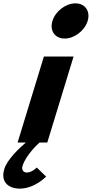

<svg xmlns="http://www.w3.org/2000/svg" viewBox="-47 -850 548 1145"><path d="M402.8 -830C344.8 -830 283.4 -783 265.7 -725C247.9 -667 280.6 -620 338.6 -620C396.6 -620 457.9 -667 475.7 -725C493.4 -783 460.8 -830 402.8 -830ZM-21.3 158C-3.9 101 66.3 35 107 0H58L214.8 -513H391.8L235 0H189C189 0 108.6 70 87.2 140C79.6 165 95.3 179 112.3 179C143.3 179 172.4 149 172.4 149L227.9 203C227.9 203 160.9 275 68.9 275C16.9 275 -47.9 245 -21.3 158Z"/></svg>

Font: Hussar
Style: BdSuprConOblThree
Weight: 700
Foundry: Cannot Into Space Fonts
Version: Version 2.00